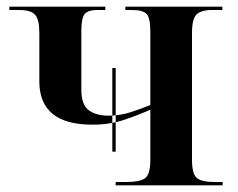

<svg xmlns="http://www.w3.org/2000/svg" viewBox="-20 -556 713 576"><path d="M317 -101V-352H327V-101ZM327 0H648V-10H624Q584 -10 570 -22.5Q556 -35 556 -77V-457Q556 -499 569.5 -512.5Q583 -526 616 -526H647V-536H356V-526H376Q409 -526 420 -514Q431 -502 431 -461V-241Q402 -229 370.5 -219Q339 -209 306 -209Q268 -209 246 -225.5Q224 -242 224 -287V-463Q224 -503 234.5 -514.5Q245 -526 272 -526H296V-536H8V-526H38Q73 -526 85.5 -511.5Q98 -497 98 -458V-312Q98 -182 257 -182Q310 -182 354 -197Q398 -212 431 -227V-77Q431 -31 414 -20.5Q397 -10 361 -10H327Z"/></svg>

Font: Noto Serif Display Semi
Style: Regular
Weight: 600
Designer: Monotype Design Team
Foundry: Monotype Imaging Inc.
Version: Version 1.900